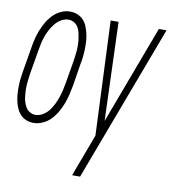

<svg xmlns="http://www.w3.org/2000/svg" viewBox="-91 -600 794 887"><g transform="rotate(10 306.0 -156.5)"><path d="M89 8Q70 8 54 1.5Q38 -5 26.5 -17.5Q15 -30 8 -46.5Q1 -63 -2.5 -80.5Q-6 -98 -7 -115.5Q-8 -133 -7.5 -151.5Q-7 -170 -4.5 -188.5Q-2 -207 1 -226L18 -326Q21 -347 26 -369Q31 -391 39 -412Q47 -433 58.5 -453.5Q70 -474 86 -491Q102 -508 123.5 -518Q145 -528 166 -528Q185 -528 201.5 -521.5Q218 -515 229.5 -502.5Q241 -490 247.5 -473.5Q254 -457 258 -439.5Q262 -422 263 -404.5Q264 -387 263.5 -368.5Q263 -350 261 -331.5Q259 -313 255 -294L239 -194Q235 -173 230 -151Q225 -129 217 -108Q209 -87 197.5 -66.5Q186 -46 170 -29Q154 -12 132 -2Q110 8 89 8ZM91 -30Q108 -30 125 -40Q142 -50 153.5 -65Q165 -80 173 -96.5Q181 -113 187 -130.5Q193 -148 197 -165.5Q201 -183 204 -201L221 -301Q223 -315 225 -329Q227 -343 228 -357.5Q229 -372 228.5 -386Q228 -400 226 -413.5Q224 -427 221 -440Q218 -453 211 -464.5Q204 -476 192 -483Q180 -490 166 -490Q148 -490 131.5 -480Q115 -470 103 -455Q91 -440 82.5 -423.5Q74 -407 68 -389.5Q62 -372 58.5 -354.5Q55 -337 52 -319L35 -219Q33 -205 31 -191Q29 -177 28 -162.5Q27 -148 27.5 -134Q28 -120 29.5 -106.5Q31 -93 35 -80Q39 -67 46 -55.5Q53 -44 65 -37Q77 -30 91 -30ZM307 215Q315 193 323 170.5Q331 148 340 126L381 16L358 -520H395L411 -58L584 -520H620L344 215Z"/></g></svg>

Font: Iosevka XLt Ex Obl
Style: Regular
Weight: 200
Width: 7
Italic angle: -9°
Monospace: yes
Designer: Belleve Invis
Foundry: Belleve Invis
Version: Version 32.5.0; ttfautohint (v1.8.4)